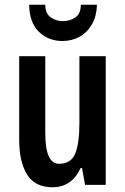

<svg xmlns="http://www.w3.org/2000/svg" viewBox="-20 -780 528 810"><path d="M426 -543V0H339L326 -71H320Q283 10 201 10Q128 10 94.5 -43.5Q61 -97 61 -189V-543H171V-218Q171 -89 229 -89Q280 -89 297.5 -132.5Q315 -176 315 -261V-543ZM389 -760Q388 -713 368.5 -678.5Q349 -644 316.5 -625.5Q284 -607 244 -607Q184 -607 144 -646Q104 -685 103 -760H171Q171 -724 193 -707.5Q215 -691 246 -691Q276 -691 298.5 -707Q321 -723 321 -760Z"/></svg>

Font: Noto Sans Tamil ExtraCondensed SemiBold
Style: Regular
Weight: 600
Width: 2
Designer: Jelle Bosma - Monotype Design Team
Foundry: Monotype Imaging Inc.
Version: Version 2.004; ttfautohint (v1.8.4.7-5d5b)